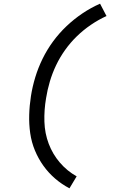

<svg xmlns="http://www.w3.org/2000/svg" viewBox="-20 -861 640 1042"><path d="M357 161Q315 139 279 108Q243 77 215.5 38.5Q188 0 169.5 -44.5Q151 -89 144 -138Q137 -187 138.5 -238Q140 -289 148 -340Q156 -391 171.5 -442Q187 -493 211 -542Q235 -591 267.5 -635.5Q300 -680 340.5 -718.5Q381 -757 427 -788Q473 -819 523 -841L558 -774Q514 -754 473 -726Q432 -698 397 -664Q362 -630 333.5 -590Q305 -550 284.5 -507Q264 -464 250.5 -418.5Q237 -373 230 -328Q219 -264 221 -200.5Q223 -137 244.5 -80.5Q266 -24 305 21.5Q344 67 396 96Z"/></svg>

Font: Iosevka Custom Oblique
Style: Regular
Weight: 400
Italic angle: -9°
Designer: Belleve Invis
Foundry: Belleve Invis
Version: Version 27.0.1